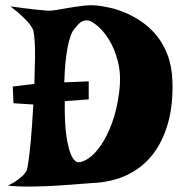

<svg xmlns="http://www.w3.org/2000/svg" viewBox="-20 -701 704 728"><path d="M19.5 -676.8Q53.7 -671.9 79.1 -668.9Q104.5 -666 121.1 -664.1Q140.6 -662.1 154.3 -661.1Q169.9 -659.2 192.9 -663.1Q215.8 -667 241.7 -671.4Q267.6 -675.8 295.9 -679.2Q324.2 -682.6 350.6 -679.7Q368.2 -677.7 395.5 -671.9Q422.9 -666 453.6 -653.3Q484.4 -640.6 515.6 -619.6Q546.9 -598.6 572.8 -567.4Q598.6 -536.1 615.2 -493.2Q631.8 -450.2 633.8 -392.6Q636.7 -306.6 617.7 -236.8Q598.6 -167 560.1 -116.7Q521.5 -66.4 462.9 -38.1Q404.3 -9.8 327.1 -6.8Q267.6 -2 210 2Q185.5 3.9 158.7 4.9Q131.8 5.9 105.5 6.3Q79.1 6.8 54.7 5.9Q30.3 4.9 9.8 2.9Q32.2 -7.8 46.4 -18.6Q60.5 -29.3 68.4 -37.1Q77.1 -46.9 81.1 -54.7Q85 -65.4 88.9 -96.7Q92.8 -123 97.2 -171.9Q101.6 -220.7 106.4 -304.7L31.2 -309.6L28.3 -373L110.4 -382.8Q112.3 -444.3 112.8 -483.9Q113.3 -523.4 111.3 -545.9Q109.4 -572.3 106.4 -585Q102.5 -596.7 91.8 -610.4Q82 -622.1 64.9 -638.7Q47.9 -655.3 19.5 -676.8ZM316.4 -392.6V-324.2L225.6 -317.4Q224.6 -230.5 231.9 -184.1Q239.3 -137.7 249 -115.2Q259.8 -89.8 274.4 -85.9Q293 -85 316.4 -101.1Q339.8 -117.2 362.8 -150.4Q385.7 -183.6 404.3 -233.4Q422.9 -283.2 431.6 -349.6Q440.4 -416 427.2 -467.3Q414.1 -518.6 391.6 -553.2Q369.1 -587.9 345.7 -606Q322.3 -624 310.5 -624Q296.9 -624 286.1 -616.7Q275.4 -609.4 255.9 -583Q248 -569.3 241.2 -543.9Q235.4 -521.5 230.5 -484.4Q225.6 -447.3 223.6 -388.7Z"/></svg>

Font: Lakki Reddy
Style: Regular
Weight: 400
Designer: Appaji Ambarisha Darbha
Version: Version 1.0.4; ttfautohint (v1.2.42-39fb)